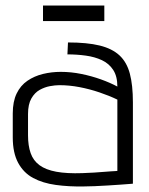

<svg xmlns="http://www.w3.org/2000/svg" viewBox="-20 -662 536 692"><path d="M356 -642H135V-586H356ZM403 -350Q377 -364 343.5 -376Q310 -388 273 -395.5Q236 -403 199 -403Q166 -403 135 -395.5Q104 -388 79 -371Q54 -354 40 -325Q26 -296 26 -253V-167Q26 -111 45.5 -75Q65 -39 99.5 -20.5Q134 -2 181 4.5Q228 11 282 10Q298 10 321 9Q344 8 368.5 6.5Q393 5 414 3.5Q435 2 447.5 1Q460 0 459 0V-293Q459 -355 448 -396.5Q437 -438 410.5 -462.5Q384 -487 339 -498Q294 -509 225 -509L223 -466Q257 -466 289.5 -461.5Q322 -457 347.5 -445Q373 -433 388 -410Q403 -387 403 -350ZM403 -303V-46Q403 -46 397.5 -45.5Q392 -45 380.5 -44.5Q369 -44 353.5 -42.5Q338 -41 319 -40Q300 -39 277 -38Q221 -36 183 -43Q145 -50 122.5 -66.5Q100 -83 90.5 -110Q81 -137 81 -174V-251Q81 -286 93 -307Q105 -328 123 -338Q141 -348 160 -351.5Q179 -355 194 -355Q230 -355 266.5 -348Q303 -341 338.5 -329Q374 -317 403 -303Z"/></svg>

Font: AdventPro_ExpandedRegular
Style: ExpandedRegular
Weight: 400
Width: 7
Designer: VivaRado, Andreas Kalpakidis
Foundry: VivaRado, Andreas Kalpakidis
Version: Version 3.000